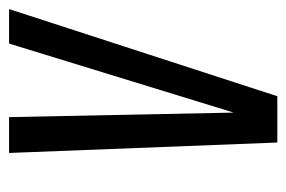

<svg xmlns="http://www.w3.org/2000/svg" viewBox="-124 -507 631 423"><g transform="rotate(-90 191.5 -295.5)"><path d="M89 0 66 -591H145L155 -93H154L307 -591H383L191 0Z"/></g></svg>

Font: Alumni Sans Thin Medium
Style: Italic
Weight: 500
Italic angle: -8°
Version: Version 1.016